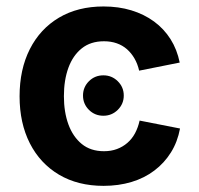

<svg xmlns="http://www.w3.org/2000/svg" viewBox="-20 -573 625 603"><path d="M304.7 -209.5Q277.8 -209.5 259.3 -228Q240.7 -246.6 240.7 -272.9Q240.7 -299.3 259.3 -317.9Q277.8 -336.4 304.7 -336.4Q331.1 -336.4 349.9 -317.9Q368.7 -299.3 368.7 -272.9Q368.7 -246.6 349.9 -228Q331.1 -209.5 304.7 -209.5ZM305.2 10.7Q224.6 10.7 165.3 -24.4Q106 -59.6 73.7 -123Q41.5 -186.5 41.5 -270.5Q41.5 -355 73.7 -418.7Q106 -482.4 165.3 -517.6Q224.6 -552.7 305.2 -552.7Q352.5 -552.7 392.6 -540.5Q432.6 -528.3 463.9 -505.4Q495.1 -482.4 515.6 -450Q536.1 -417.5 544.4 -376.5L417 -351.1Q412.1 -372.6 402.3 -389.4Q392.6 -406.2 378.7 -418.5Q364.7 -430.7 346.7 -437Q328.6 -443.4 306.6 -443.4Q264.6 -443.4 236.8 -421.1Q209 -398.9 194.8 -360.1Q180.7 -321.3 180.7 -271Q180.7 -221.2 194.8 -182.4Q209 -143.6 236.8 -120.8Q264.6 -98.1 306.6 -98.1Q329.1 -98.1 347.4 -105Q365.7 -111.8 380.1 -124.3Q394.5 -136.7 404.1 -154.5Q413.6 -172.4 418.5 -194.3L545.4 -169.4Q537.6 -127.4 516.8 -94.2Q496.1 -61 464.8 -37.4Q433.6 -13.7 393.1 -1.5Q352.5 10.7 305.2 10.7Z"/></svg>

Font: Inter
Style: 650
Weight: 650
Designer: Rasmus Andersson
Foundry: rsms
Version: Version 4.001;git-66647c0bb